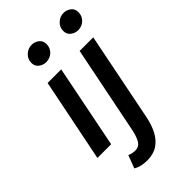

<svg xmlns="http://www.w3.org/2000/svg" viewBox="-274 -783 1068 1068"><g transform="rotate(-45 260.5 -249.0)"><path d="M22 0 121 -491H228L130 0ZM198 -578Q175 -578 155.5 -592.5Q136 -607 136 -634Q136 -663 157.5 -683.5Q179 -704 208 -704Q232 -704 251 -689.5Q270 -675 270 -648Q270 -618 249 -598Q228 -578 198 -578ZM209 206Q186 206 165 201.5Q144 197 126 186L155 110Q166 115 177 117.5Q188 120 201 120Q228 120 242.5 99Q257 78 267 36L373 -491H480L374 39Q364 86 344 124Q324 162 291 184Q258 206 209 206ZM449 -578Q426 -578 406.5 -592.5Q387 -607 387 -634Q387 -663 408.5 -683.5Q430 -704 459 -704Q483 -704 502 -689.5Q521 -675 521 -648Q521 -618 500 -598Q479 -578 449 -578Z"/></g></svg>

Font: Source Sans 3 ExtraLight SemiBold
Style: Italic
Weight: 600
Italic angle: -11°
Version: Version 3.052;hotconv 1.1.0;makeotfexe 2.6.0